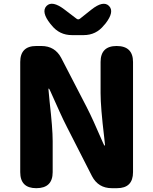

<svg xmlns="http://www.w3.org/2000/svg" viewBox="-20 -986 804 1006"><path d="M170 0Q86 0 86 -84V-661Q86 -745 170 -745H197Q268 -745 301 -682L433 -427Q453 -388 471 -348L520 -237Q526 -223 528.5 -223Q531 -223 530 -228L526 -266Q507 -424 507 -498V-661Q507 -745 591 -745Q677 -745 677 -661V-84Q677 0 593 0H566Q495 0 462 -63L331 -320Q311 -359 293 -399L244 -508Q238 -522 235.5 -522Q233 -522 234 -517L240 -453Q256 -313 256 -247V-84Q256 0 170 0ZM357 -802Q291 -802 250 -854L244 -861Q194 -924 224 -955Q254 -985 318 -936L381 -888Q390 -881 399 -888L458 -935Q521 -985 551 -955Q581 -925 533 -863L525 -854Q484 -802 418 -802Z"/></svg>

Font: Resource Han Rounded TW Heavy
Style: Regular
Weight: 900
Designer: Cyano Hao (round all glyphs); Ryoko NISHIZUKA 西塚涼子 (kana, bopomofo & ideographs); Paul D. Hunt (Latin, Greek & Cyrillic)
Foundry: Cyano Hao
Version: 0.990